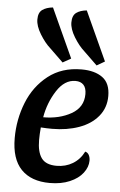

<svg xmlns="http://www.w3.org/2000/svg" viewBox="-57 -851 571 911"><g transform="rotate(5 228.5 -395.5)"><path d="M31 -178Q31 -267 63 -347.5Q95 -428 160 -479Q225 -530 319 -530Q382 -530 419 -503Q456 -476 456 -415Q456 -359 422.5 -318.5Q389 -278 331.5 -257.5Q274 -237 204 -237Q176 -237 150 -239Q147 -206 147 -179Q147 -122 168 -93Q189 -64 240 -64Q283 -64 317 -84.5Q351 -105 370 -143Q382 -140 388 -128.5Q394 -117 394 -102Q394 -72 372.5 -43.5Q351 -15 310 2.5Q269 20 215 20Q126 20 78.5 -29.5Q31 -79 31 -178ZM347 -415Q347 -444 333.5 -458.5Q320 -473 295 -473Q243 -473 206 -415.5Q169 -358 157 -288Q234 -288 290.5 -320Q347 -352 347 -415ZM89 -748Q89 -781 108 -794.5Q127 -808 158 -811L265 -577L226 -555L162 -617Q136 -640 112.5 -678.5Q89 -717 89 -748ZM251 -748Q251 -781 269.5 -794.5Q288 -808 319 -811L426 -577L388 -555L324 -617Q298 -640 274.5 -678.5Q251 -717 251 -748Z"/></g></svg>

Font: Sansita SW
Style: Italic
Weight: 400
Italic angle: -11°
Designer: Pablo Cosgaya
Foundry: Omnibus-Type
Version: Version 1.000